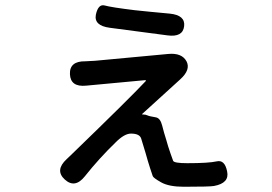

<svg xmlns="http://www.w3.org/2000/svg" viewBox="-20 -658 1040 733"><path d="M304 15Q266 63 227 27Q189 -8 234 -50L258 -73Q473 -281 536 -348Q539 -352 534 -352L309 -331Q249 -325 247 -375Q245 -425 306 -424Q315 -424 343 -426L622 -452Q674 -457 692 -424Q709 -392 668 -355L524 -224Q520 -221 525 -221Q536 -221 543 -217.5Q550 -214 575 -210Q592 -207 599 -179Q606 -151 615 -123L622 -99Q631 -71 641 -44Q645 -35 695 -35Q777 -35 807.5 -42Q838 -49 847 -4Q857 41 797 52Q781 55 682 55Q625 55 595 38Q565 21 563 14Q553 -15 544 -45L536 -73Q528 -101 519 -129Q513 -148 480 -148Q455 -148 422 -115Q358 -53 304 15ZM683 -558Q678 -515 619 -523L399 -552Q338 -560 346 -602Q355 -644 380 -637Q405 -630 495 -619Q524 -616 554 -613L628 -606Q688 -600 683 -558Z"/></svg>

Font: Resource Han Rounded CN Medium
Style: Regular
Weight: 500
Designer: Cyano Hao (round all glyphs); Ryoko NISHIZUKA 西塚涼子 (kana, bopomofo & ideographs); Paul D. Hunt (Latin, Greek & Cyrillic)
Foundry: Cyano Hao
Version: 0.990